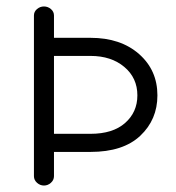

<svg xmlns="http://www.w3.org/2000/svg" viewBox="-20 -563 544 594"><path d="M85 -18V-515Q85 -527 94.5 -535Q104 -543 116 -543Q128 -543 137.5 -535Q147 -527 147 -515V-446H260Q353 -446 410 -396Q467 -346 467 -268Q467 -193 414 -143Q361 -93 260 -93H147V-18Q147 -6 137.5 2.5Q128 11 116 11Q104 11 94.5 2.5Q85 -6 85 -18ZM260 -390H147V-149H260Q329 -149 367 -182.5Q405 -216 405 -268Q405 -322 364.5 -356Q324 -390 260 -390Z"/></svg>

Font: Hoogli Medium
Style: Regular
Weight: 500
Designer: Anand Singh Naorem
Foundry: Brand New Type
Version: Version 1.00 b007